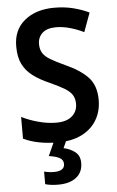

<svg xmlns="http://www.w3.org/2000/svg" viewBox="-63 -766 637 1048"><g transform="rotate(-5 256.0 -242.0)"><path d="M473 -202Q473 -140 444.5 -92Q416 -44 362 -17Q308 10 232 10Q119 10 43 -27V-146Q85 -125 135 -111.5Q185 -98 232 -98Q289 -98 318.5 -124Q348 -150 348 -191Q348 -219 336 -239Q324 -259 294.5 -277Q265 -295 214 -318Q161 -341 124.5 -368.5Q88 -396 69 -434.5Q50 -473 50 -530Q49 -621 111.5 -672.5Q174 -724 275 -724Q331 -724 378.5 -712Q426 -700 465 -681L427 -577Q390 -595 351 -606Q312 -617 275 -617Q225 -617 200 -593.5Q175 -570 175 -534Q175 -505 187 -485Q199 -465 228 -447.5Q257 -430 307 -407Q388 -371 430.5 -326Q473 -281 473 -202ZM348 133Q348 183 312.5 211.5Q277 240 213 240Q191 240 172.5 237.5Q154 235 142 231V162Q167 169 196 169Q254 169 254 130Q254 107 233 96Q212 85 175 80L211 0H279L259 44Q296 52 322 72.5Q348 93 348 133Z"/></g></svg>

Font: Noto Sans Georgian SemiCondensed SemiBold
Style: Regular
Weight: 600
Width: 4
Designer: Monotype Design Team, Akaki Razmadze
Foundry: Google LLC
Version: Version 2.005; ttfautohint (v1.8.4.7-5d5b)